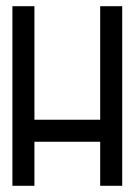

<svg xmlns="http://www.w3.org/2000/svg" viewBox="-20 -599 434 619"><path d="M20 -579H91V-213H303V-579H374V0H303V-142H91V0H20V-579Z"/></svg>

Font: Googee
Style: Regular
Weight: 400
Designer: Peter Wiegel
Foundry: CATFonts Peter Wiegel
Version: 1.000